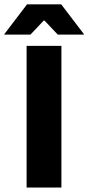

<svg xmlns="http://www.w3.org/2000/svg" viewBox="-62 -846 399 866"><path d="M215 0H58V-639H215ZM60 -826.5H214L316.5 -692V-690H198.5L139 -753H135L75.5 -690H-42.5V-692Z"/></svg>

Font: Anek Bangla
Style: Bold
Weight: 700
Designer: Sulekha Rajkumar (Bangla), Yesha Goshar (Latin)
Foundry: Ek Type
Version: Version 1.003